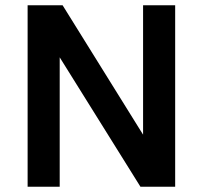

<svg xmlns="http://www.w3.org/2000/svg" viewBox="-20 -710 771 730"><path d="M85 0V-690H218L524 -198V-690H646V0H514L207 -492V0Z"/></svg>

Font: Oxanium ExtraLight SemiBold
Style: Regular
Weight: 600
Version: Version 2.000